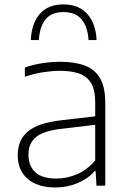

<svg xmlns="http://www.w3.org/2000/svg" viewBox="-20 -822 568 850"><path d="M225 8Q147 8 102.8 -29.8Q58.5 -67.5 58.5 -135Q58.5 -202.5 103.8 -240.2Q149 -278 250 -289.5L401.5 -307V-367Q401.5 -423.5 383.2 -454Q365 -484.5 330.2 -496.5Q295.5 -508.5 245.5 -508.5Q212.5 -508.5 172 -502.5Q131.5 -496.5 90 -482V-523Q124 -535.5 166.2 -542Q208.5 -548.5 247 -548.5Q310.5 -548.5 355 -532Q399.5 -515.5 422.8 -475.8Q446 -436 446 -366.5V0H407L403.5 -64.5H399Q370 -31 323.8 -11.5Q277.5 8 225 8ZM106 -138.5Q106 -87 136.5 -59.2Q167 -31.5 230 -31.5Q276.5 -31.5 321.2 -50.8Q366 -70 401.5 -111.5V-269.5L250.5 -251.5Q172.5 -242.5 139.2 -215Q106 -187.5 106 -138.5ZM116.5 -644.5Q119.5 -717.5 156 -760Q192.5 -802.5 261 -802.5Q329.5 -802.5 367 -759.5Q404.5 -716.5 407.5 -644.5H372Q368.5 -702.5 341.8 -735.5Q315 -768.5 261 -768.5Q207 -768.5 181.2 -735.5Q155.5 -702.5 152 -644.5Z"/></svg>

Font: Encode Sans Semi Expanded ExtraLight
Style: Regular
Weight: 200
Width: 6
Designer: Multiple Designers
Foundry: Impallari Type
Version: Version 3.000; ttfautohint (v1.8.3) -l 8 -r 50 -G 200 -x 14 